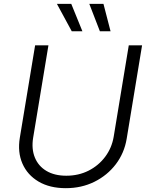

<svg xmlns="http://www.w3.org/2000/svg" viewBox="-20 -962 765 993"><path d="M320.3 11.2Q237.3 11.2 179.4 -22.9Q121.6 -57.1 95.9 -116.2Q70.3 -175.3 82.5 -249.5L161.6 -727.5H230.5L151.4 -249.5Q142.1 -191.9 160.2 -147.5Q178.2 -103 220 -78.1Q261.7 -53.2 322.8 -53.2Q386.2 -53.2 438 -79.3Q489.7 -105.5 523.9 -151.1Q558.1 -196.8 567.9 -254.4L646 -727.5H714.8L635.3 -245.1Q623 -170.4 578.9 -112.5Q534.7 -54.7 468 -21.7Q401.4 11.2 320.3 11.2ZM496.6 -800.3 441.9 -941.9H515.1L551.8 -800.3ZM351.1 -800.3 274.4 -941.9H348.6L406.2 -800.3Z"/></svg>

Font: Inter 18pt Light
Style: Italic
Weight: 300
Italic angle: -9.3988°
Designer: Rasmus Andersson
Foundry: rsms
Version: Version 4.001;git-66647c0bb